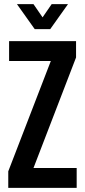

<svg xmlns="http://www.w3.org/2000/svg" viewBox="-20 -909 411 929"><path d="M20 0V-80L226 -614H24V-710H348V-631L142 -96H351V0ZM148 -768 62 -889H142L186 -825L230 -889H309L223 -768Z"/></svg>

Font: Special Gothic Condensed One
Style: Regular
Weight: 400
Designer: Alistair McCready
Foundry: Monolith
Version: Version 1.010; ttfautohint (v1.8.4.7-5d5b)